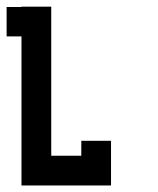

<svg xmlns="http://www.w3.org/2000/svg" viewBox="-20 -860 476 580"><path d="M44.9 -299.8Q44.9 -299.8 44.9 -299.8Q75.2 -299.8 134.8 -299.8Q195.3 -299.8 315.4 -299.8Q315.4 -330.1 315.4 -389.6Q315.4 -405.3 315.4 -434.6Q285.2 -434.6 225.6 -434.6Q225.6 -419.9 225.6 -389.6Q195.3 -389.6 134.8 -389.6Q134.8 -540 134.8 -839.8Q105.5 -839.8 44.9 -839.8Q44.9 -839.8 44.9 -838.9Q30.3 -838.9 0 -838.9Q0 -824.2 0 -801.8Q0 -779.3 0 -750Q14.6 -750 44.9 -750Q44.9 -599.6 44.9 -299.8Z"/></svg>

Font: Reach
Style: Fill
Weight: 400
Designer: Billy Harris
Version: Version 1.0